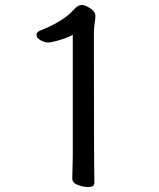

<svg xmlns="http://www.w3.org/2000/svg" viewBox="-20 -736 640 773"><path d="M335 17Q315 17 293 8.5Q271 0 271 -17L273 -105V-596Q245 -579 186 -566Q183 -565 172 -565Q160 -565 143.5 -574Q127 -583 127 -595Q127 -607 142 -613Q236 -650 278 -698Q294 -716 309 -716Q323 -716 343.5 -702.5Q364 -689 364 -673Q364 -659 361 -640.5Q358 -622 358 -600Q358 -111 360 1Q360 17 335 17Z"/></svg>

Font: LXGW WenKai TC
Style: Bold
Weight: 700
Designer: LXGW / Fontworks Inc.
Foundry: LXGW / Fontworks Inc.
Version: Version 1.330;April 28, 2024